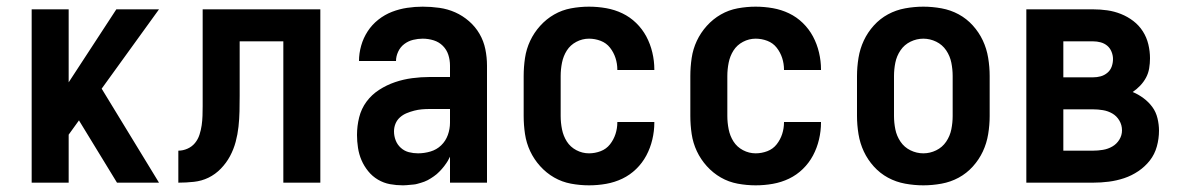

<svg xmlns="http://www.w3.org/2000/svg" viewBox="-20 -548 3540 576"><path d="M75 0V-520H186V-301L329 -520H457L285 -282L457 0H331L218 -185L217 -187L186 -144V0Z M515 0V-96Q529 -96 542.5 -102Q556 -108 565 -119Q574 -130 578.5 -144Q583 -158 585 -172Q587 -186 587.5 -200.5Q588 -215 588 -229Q588 -237 588 -245Q588 -253 588 -261V-520H941V0H830V-424H699V-261Q699 -237 698.5 -214Q698 -191 695.5 -168Q693 -145 687 -122.5Q681 -100 670 -79.5Q659 -59 642.5 -42Q626 -25 605.5 -15Q585 -5 561.5 -2.5Q538 0 515 0Z M1189 8Q1169 8 1150 4.5Q1131 1 1114 -9Q1097 -19 1084.5 -34.5Q1072 -50 1064.5 -67.5Q1057 -85 1054 -104.5Q1051 -124 1051 -143Q1051 -170 1057.5 -196Q1064 -222 1079.5 -243Q1095 -264 1117.5 -278.5Q1140 -293 1165 -301.5Q1190 -310 1216.5 -313.5Q1243 -317 1269 -317H1330V-351Q1330 -368 1325 -383.5Q1320 -399 1308.5 -410.5Q1297 -422 1281 -427Q1265 -432 1248 -432Q1234 -432 1219.5 -428.5Q1205 -425 1193 -416Q1181 -407 1174.5 -393Q1168 -379 1168 -365H1057Q1057 -388 1063.5 -411Q1070 -434 1083 -454Q1096 -474 1115 -489Q1134 -504 1156 -512.5Q1178 -521 1201.5 -524.5Q1225 -528 1248 -528Q1273 -528 1298 -524.5Q1323 -521 1345.5 -511Q1368 -501 1387 -484.5Q1406 -468 1418.5 -446.5Q1431 -425 1436 -400.5Q1441 -376 1441 -351V0H1330V-78Q1325 -68 1323.5 -65.5Q1322 -63 1319 -58.5Q1316 -54 1312.5 -49.5Q1309 -45 1305.5 -41Q1302 -37 1298 -33Q1294 -29 1290 -25.5Q1286 -22 1281.5 -19Q1277 -16 1272.5 -13Q1268 -10 1263 -7.5Q1258 -5 1253 -3Q1248 -1 1242.5 0.5Q1237 2 1232 3.5Q1227 5 1221.5 5.5Q1216 6 1210.5 6.5Q1205 7 1199.5 7.5Q1194 8 1189 8ZM1234 -88Q1253 -88 1271.5 -93.5Q1290 -99 1303.5 -112Q1317 -125 1323.5 -143Q1330 -161 1330 -180V-221H1269Q1257 -221 1245.5 -220Q1234 -219 1222.5 -216Q1211 -213 1200 -208.5Q1189 -204 1180 -196Q1171 -188 1166.5 -177Q1162 -166 1162 -154Q1162 -140 1167 -127Q1172 -114 1182.5 -104.5Q1193 -95 1206.5 -91.5Q1220 -88 1234 -88Z M1747 8Q1720 8 1693 3Q1666 -2 1642.5 -15.5Q1619 -29 1600.5 -49.5Q1582 -70 1570.5 -94.5Q1559 -119 1555 -146Q1551 -173 1551 -200V-320Q1551 -347 1555 -374Q1559 -401 1570.5 -425.5Q1582 -450 1600.5 -470.5Q1619 -491 1642.5 -504.5Q1666 -518 1693 -523Q1720 -528 1747 -528Q1773 -528 1798.5 -523.5Q1824 -519 1847 -508Q1870 -497 1888.5 -479Q1907 -461 1919 -438.5Q1931 -416 1937 -390.5Q1943 -365 1943 -340Q1943 -339 1943 -338.5Q1943 -338 1943 -338H1832Q1832 -338 1832 -338.5Q1832 -339 1832 -339Q1832 -357 1826.5 -374Q1821 -391 1810 -405Q1799 -419 1782 -425.5Q1765 -432 1747 -432Q1727 -432 1709 -422.5Q1691 -413 1680.5 -396.5Q1670 -380 1666 -360Q1662 -340 1662 -320V-200Q1662 -180 1666 -160Q1670 -140 1680.5 -123.5Q1691 -107 1709 -97.5Q1727 -88 1747 -88Q1765 -88 1782 -94.5Q1799 -101 1810 -115Q1821 -129 1826.5 -146Q1832 -163 1832 -181Q1832 -181 1832 -181.5Q1832 -182 1832 -182H1943Q1943 -182 1943 -181.5Q1943 -181 1943 -180Q1943 -155 1937 -129.5Q1931 -104 1919 -81.5Q1907 -59 1888.5 -41Q1870 -23 1847 -12Q1824 -1 1798.5 3.5Q1773 8 1747 8Z M2247 8Q2220 8 2193 3Q2166 -2 2142.5 -15.5Q2119 -29 2100.5 -49.5Q2082 -70 2070.5 -94.5Q2059 -119 2055 -146Q2051 -173 2051 -200V-320Q2051 -347 2055 -374Q2059 -401 2070.5 -425.5Q2082 -450 2100.5 -470.5Q2119 -491 2142.5 -504.5Q2166 -518 2193 -523Q2220 -528 2247 -528Q2273 -528 2298.5 -523.5Q2324 -519 2347 -508Q2370 -497 2388.5 -479Q2407 -461 2419 -438.5Q2431 -416 2437 -390.5Q2443 -365 2443 -340Q2443 -339 2443 -338.5Q2443 -338 2443 -338H2332Q2332 -338 2332 -338.5Q2332 -339 2332 -339Q2332 -357 2326.5 -374Q2321 -391 2310 -405Q2299 -419 2282 -425.5Q2265 -432 2247 -432Q2227 -432 2209 -422.5Q2191 -413 2180.5 -396.5Q2170 -380 2166 -360Q2162 -340 2162 -320V-200Q2162 -180 2166 -160Q2170 -140 2180.5 -123.5Q2191 -107 2209 -97.5Q2227 -88 2247 -88Q2265 -88 2282 -94.5Q2299 -101 2310 -115Q2321 -129 2326.5 -146Q2332 -163 2332 -181Q2332 -181 2332 -181.5Q2332 -182 2332 -182H2443Q2443 -182 2443 -181.5Q2443 -181 2443 -180Q2443 -155 2437 -129.5Q2431 -104 2419 -81.5Q2407 -59 2388.5 -41Q2370 -23 2347 -12Q2324 -1 2298.5 3.5Q2273 8 2247 8Z M2750 8Q2723 8 2695.5 3Q2668 -2 2644 -15Q2620 -28 2601.5 -48.5Q2583 -69 2571.5 -93.5Q2560 -118 2555.5 -145.5Q2551 -173 2551 -200V-320Q2551 -347 2555.5 -374.5Q2560 -402 2571.5 -426.5Q2583 -451 2601.5 -471.5Q2620 -492 2644 -505Q2668 -518 2695.5 -523Q2723 -528 2750 -528Q2777 -528 2804.5 -523Q2832 -518 2856 -505Q2880 -492 2898.5 -471.5Q2917 -451 2928.5 -426.5Q2940 -402 2944.5 -374.5Q2949 -347 2949 -320V-200Q2949 -173 2944.5 -145.5Q2940 -118 2928.5 -93.5Q2917 -69 2898.5 -48.5Q2880 -28 2856 -15Q2832 -2 2804.5 3Q2777 8 2750 8ZM2750 -88Q2770 -88 2788.5 -97Q2807 -106 2818.5 -123Q2830 -140 2834 -160Q2838 -180 2838 -200V-320Q2838 -340 2834 -360Q2830 -380 2818.5 -397Q2807 -414 2788.5 -423Q2770 -432 2750 -432Q2730 -432 2711.5 -423Q2693 -414 2681.5 -397Q2670 -380 2666 -360Q2662 -340 2662 -320V-200Q2662 -180 2666 -160Q2670 -140 2681.5 -123Q2693 -106 2711.5 -97Q2730 -88 2750 -88Z M3059 0V-520H3259Q3281 -520 3302 -517Q3323 -514 3343 -506Q3363 -498 3380 -485Q3397 -472 3408.5 -454Q3420 -436 3425 -415Q3430 -394 3430 -373Q3430 -358 3427.5 -343Q3425 -328 3418 -315Q3411 -302 3400.5 -291Q3390 -280 3378 -272Q3395 -265 3410.5 -253.5Q3426 -242 3437 -227Q3448 -212 3452.5 -193Q3457 -174 3457 -156Q3457 -132 3450.5 -108.5Q3444 -85 3429.5 -66.5Q3415 -48 3395 -34.5Q3375 -21 3352.5 -13.5Q3330 -6 3306.5 -3Q3283 0 3259 0ZM3170 -316H3259Q3271 -316 3282 -319Q3293 -322 3302 -329.5Q3311 -337 3315 -348Q3319 -359 3319 -371Q3319 -371 3319 -371Q3319 -371 3319 -371Q3319 -382 3314.5 -393Q3310 -404 3301.5 -411Q3293 -418 3282 -421Q3271 -424 3259 -424H3170ZM3170 -96H3259Q3274 -96 3289 -98.5Q3304 -101 3317 -108.5Q3330 -116 3338 -129Q3346 -142 3346 -157Q3346 -157 3346 -157Q3346 -157 3346 -157Q3346 -173 3338 -186.5Q3330 -200 3317 -207.5Q3304 -215 3289 -217.5Q3274 -220 3259 -220H3170Z"/></svg>

Font: Iosevka SS04
Style: Bold
Weight: 700
Monospace: yes
Designer: Belleve Invis
Foundry: Belleve Invis
Version: Version 19.0.0; ttfautohint (v1.8.4)